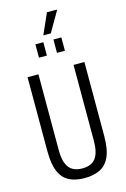

<svg xmlns="http://www.w3.org/2000/svg" viewBox="-153 -1113 785 1194"><g transform="rotate(-15 239.5 -516.5)"><path d="M237 12Q182 12 141 -7.5Q100 -27 78 -75.5Q56 -124 56 -211V-686H126V-199Q126 -121 153.5 -85.5Q181 -50 239 -50Q298 -50 325 -85.5Q352 -121 352 -199V-686H422V-211Q422 -124 399.5 -75.5Q377 -27 335.5 -7.5Q294 12 237 12ZM156 -785V-871H207V-785ZM272 -785V-871H323V-785ZM218 -912 277 -1045H340L341 -1041L266 -912Z"/></g></svg>

Font: Archivo ExtraCondensed Light
Style: Regular
Weight: 300
Width: 2
Designer: Hector Gatti
Foundry: Omnibus-Type
Version: Version 2.001